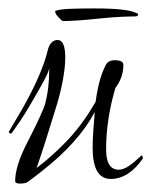

<svg xmlns="http://www.w3.org/2000/svg" viewBox="-20 -432 359 456"><path d="M27 4Q16 4 16 -2Q16 -38 45 -94Q81 -164 87 -185Q97 -221 97 -270Q95 -260 84.5 -240.5Q74 -221 57 -192Q41 -164 28.5 -145.5Q16 -127 8 -116Q8 -115 6 -115Q1 -115 1 -119Q1 -119 8.5 -132Q16 -145 31 -170Q79 -254 93 -311Q99 -337 117 -337Q135 -337 135 -295Q135 -273 129 -240Q123 -207 109 -164Q99 -131 88.5 -98Q78 -65 67 -33Q104 -61 138.5 -97Q173 -133 201 -180L207 -190Q212 -226 219.5 -249Q227 -272 234 -282Q240 -289 252 -289Q273 -289 273 -278Q273 -248 254 -223Q232 -148 232 -77Q232 -29 262 -29Q277 -29 297 -46Q317 -63 316 -63Q319 -63 319 -57V-55Q285 -7 243 -7Q200 -7 200 -81Q200 -99 201.5 -120Q203 -141 205 -166Q167 -94 80 -26Q75 -22 66 -15Q57 -8 46 0Q41 4 27 4ZM130 -382Q127 -382 119 -391Q111 -399 111 -405V-406Q122 -410 145 -411Q168 -412 205 -412Q283 -412 304 -401Q308 -400 308 -398Q308 -393 301 -393Q287 -393 266 -392Q245 -391 216 -388Q159 -382 130 -382Z"/></svg>

Font: Ruthie
Style: Regular
Weight: 400
Designer: Robert E. Leuschke
Foundry: Robert E. Leuschke
Version: Version 1.012